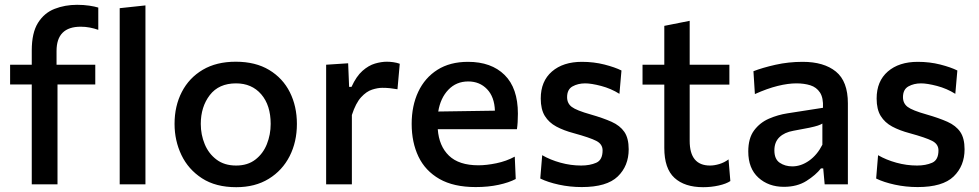

<svg xmlns="http://www.w3.org/2000/svg" viewBox="-20 -766 4068 798"><path d="M112 0V-415H22V-497H112V-556Q112 -630 138 -671.2Q164 -712.5 207 -729.2Q250 -746 300.5 -746Q327.5 -746 351 -742.5Q374.5 -739 388.5 -734.5V-642Q371.5 -648 353.2 -651.5Q335 -655 315.5 -655Q215 -655 215 -554V-497H376V-415H219V0ZM477.5 0V-732L584.5 -743.5V0Z M962 12Q876.5 12 819.5 -25Q762.5 -62 734 -121.8Q705.5 -181.5 705.5 -251Q705.5 -325.5 735.8 -384Q766 -442.5 822.8 -476Q879.5 -509.5 960 -509.5Q1042 -509.5 1098.8 -475.2Q1155.5 -441 1184.8 -382.5Q1214 -324 1214 -251Q1214 -176.5 1183.8 -117Q1153.5 -57.5 1097 -22.8Q1040.5 12 962 12ZM961.5 -78Q1009.5 -78 1041.5 -102.8Q1073.5 -127.5 1089.2 -167Q1105 -206.5 1105 -251Q1105 -328.5 1065.8 -374Q1026.5 -419.5 961 -419.5Q889.5 -419.5 852 -370.8Q814.5 -322 814.5 -251Q814.5 -206.5 830.8 -167Q847 -127.5 879.8 -102.8Q912.5 -78 961.5 -78Z M1335.5 0V-497L1427 -503L1431 -405H1441Q1461 -449 1486.5 -471.5Q1512 -494 1538.5 -501.8Q1565 -509.5 1588 -509.5Q1600.5 -509.5 1614.8 -507.5Q1629 -505.5 1641.5 -501L1632 -395Q1614.5 -398 1600.5 -399.5Q1586.5 -401 1568.5 -401Q1550 -401 1526.5 -393.5Q1503 -386 1480.8 -361.8Q1458.5 -337.5 1442.5 -288V0Z M1957 11.5Q1865.5 11.5 1806.5 -22.2Q1747.5 -56 1719.2 -115.2Q1691 -174.5 1691 -251Q1691 -326.5 1718.5 -384.8Q1746 -443 1798.2 -476Q1850.5 -509 1925 -509Q2022 -509 2077.2 -454.5Q2132.5 -400 2132.5 -293.5Q2132.5 -255.5 2128.5 -229H1799.5Q1804.5 -159 1846 -119Q1887.5 -79 1968.5 -79Q2002 -79 2043.2 -87.5Q2084.5 -96 2119.5 -115L2123.5 -22Q2095 -7 2052.2 2.2Q2009.5 11.5 1957 11.5ZM1926 -427.5Q1876.5 -427.5 1843.5 -393Q1810.5 -358.5 1801.5 -302.5L2037 -306Q2035 -363.5 2004.2 -395.5Q1973.5 -427.5 1926 -427.5Z M2398 11.5Q2349 11.5 2303 1.5Q2257 -8.5 2225.5 -24L2233.5 -121Q2267 -101.5 2309.5 -89.8Q2352 -78 2395.5 -78Q2431.5 -78 2458 -89.5Q2484.5 -101 2484.5 -141Q2484.5 -167 2458.2 -180.5Q2432 -194 2364.5 -212.5Q2323 -223.5 2292.2 -240Q2261.5 -256.5 2244.5 -284Q2227.5 -311.5 2227.5 -356.5Q2227.5 -428.5 2274 -468.8Q2320.5 -509 2398.5 -509Q2448 -509 2492 -497.8Q2536 -486.5 2563 -473L2554.5 -376Q2519.5 -398 2478.5 -408.8Q2437.5 -419.5 2412 -419.5Q2382.5 -419.5 2359.8 -407Q2337 -394.5 2337 -362Q2337 -336.5 2356.2 -321.8Q2375.5 -307 2436 -290Q2486.5 -275.5 2521.8 -259.8Q2557 -244 2575 -217.8Q2593 -191.5 2593 -145.5Q2593 -76.5 2547.5 -32.5Q2502 11.5 2398 11.5Z M2902.5 12Q2825.5 12 2783.2 -26.8Q2741 -65.5 2741 -151V-414.5H2650.5V-497H2741V-658.5L2846.5 -679.5V-497H3011.5V-414.5H2846.5V-180.5Q2846.5 -78 2931 -78Q2949 -78 2969.8 -84.2Q2990.5 -90.5 3008 -103.5L3015.5 -13.5Q2998.5 -2 2967.2 5Q2936 12 2902.5 12Z M3238 10.5Q3174 10.5 3132 -27.8Q3090 -66 3090 -136.5Q3090 -191.5 3114.2 -224Q3138.5 -256.5 3176 -272.8Q3213.5 -289 3253 -295L3400.5 -318Q3402.5 -359.5 3388 -381.5Q3373.5 -403.5 3348 -411.5Q3322.5 -419.5 3290 -419.5Q3255.5 -419.5 3212 -408.8Q3168.5 -398 3117.5 -375L3111.5 -470Q3148.5 -484.5 3203 -496.8Q3257.5 -509 3316 -509Q3404.5 -509 3454.2 -468.5Q3504 -428 3504 -336.5V0H3407.5L3401.5 -66H3392Q3370.5 -38.5 3331.8 -14Q3293 10.5 3238 10.5ZM3273 -74.5Q3309 -74.5 3342.8 -98.2Q3376.5 -122 3398 -164.5V-252.5Q3391 -248 3379 -244Q3367 -240 3343.5 -235Q3320 -230 3277.5 -222.5Q3240.5 -216 3219.5 -195.8Q3198.5 -175.5 3198.5 -141Q3198.5 -104.5 3220.8 -89.5Q3243 -74.5 3273 -74.5Z M3794 11.5Q3745 11.5 3699 1.5Q3653 -8.5 3621.5 -24L3629.5 -121Q3663 -101.5 3705.5 -89.8Q3748 -78 3791.5 -78Q3827.5 -78 3854 -89.5Q3880.5 -101 3880.5 -141Q3880.5 -167 3854.2 -180.5Q3828 -194 3760.5 -212.5Q3719 -223.5 3688.2 -240Q3657.5 -256.5 3640.5 -284Q3623.5 -311.5 3623.5 -356.5Q3623.5 -428.5 3670 -468.8Q3716.5 -509 3794.5 -509Q3844 -509 3888 -497.8Q3932 -486.5 3959 -473L3950.5 -376Q3915.5 -398 3874.5 -408.8Q3833.5 -419.5 3808 -419.5Q3778.5 -419.5 3755.8 -407Q3733 -394.5 3733 -362Q3733 -336.5 3752.2 -321.8Q3771.5 -307 3832 -290Q3882.5 -275.5 3917.8 -259.8Q3953 -244 3971 -217.8Q3989 -191.5 3989 -145.5Q3989 -76.5 3943.5 -32.5Q3898 11.5 3794 11.5Z"/></svg>

Font: Heraclito Medium
Style: Regular
Weight: 500
Designer: Kostas Bartsokas (font) & Cristiano Sobral (main changes)
Foundry: Kostas Bartsokas (font) & Cristiano Sobral (main changes)
Version: Version 1.00;July 8, 2020;FontCreator 13.0.0.2655 64-bit